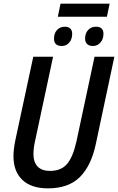

<svg xmlns="http://www.w3.org/2000/svg" viewBox="-20 -1026 649 1056"><path d="M54 -168Q54 -201 64 -253L163 -714H272L173 -251Q164 -212 164 -179Q164 -134 187 -110Q210 -86 255 -86Q316 -86 348.5 -124Q381 -162 400 -246L500 -714H609L507 -234Q482 -115 419.5 -52.5Q357 10 244 10Q152 10 103 -36.5Q54 -83 54 -168ZM313 -1006H583L568 -934H298ZM277 -814Q277 -843 293.5 -861Q310 -879 337 -879Q356 -879 366.5 -869Q377 -859 377 -840Q377 -811 361 -792Q345 -773 320 -773Q277 -773 277 -814ZM448 -814Q448 -843 464.5 -861Q481 -879 508 -879Q549 -879 549 -840Q549 -811 532.5 -792Q516 -773 491 -773Q471 -773 459.5 -783.5Q448 -794 448 -814Z"/></svg>

Font: Noto Sans UI NarrowMedium
Style: Italic
Weight: 500
Width: 4
Italic angle: -12°
Designer: Monotype Design Team
Foundry: Monotype Imaging Inc.
Version: Version 1.001